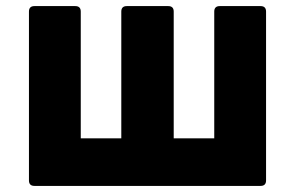

<svg xmlns="http://www.w3.org/2000/svg" viewBox="-20 -568 968 630"><path d="M245 -530V-114H378V-530Q378 -548 396 -548H532Q550 -548 550 -530V-114H683V-530Q683 -548 701 -548H835Q853 -548 853 -530V24Q853 42 835 42H93Q75 42 75 24V-530Q75 -548 93 -548H227Q245 -548 245 -530Z"/></svg>

Font: LINE Seed JP_TTF ExtraBold
Style: Regular
Weight: 800
Designer: LY Corporation & Fontrix & Fontworks
Version: Version 1.015